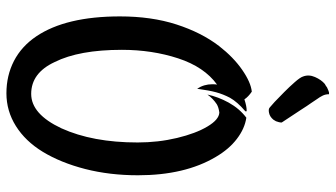

<svg xmlns="http://www.w3.org/2000/svg" viewBox="-238 -698 1020 583"><g transform="rotate(90 271.5 -407.0)"><path d="M90.8 -7.8Q30.3 -97.7 30.3 -261.7Q30.3 -357.4 54.7 -433.1Q79.1 -508.8 120.1 -562.5Q154.3 -606.4 192.4 -632.8Q230.5 -659.2 258.8 -662.1Q274.4 -651.4 282.2 -639.6Q302.7 -646.5 316.4 -646.5Q318.4 -646.5 318.8 -645Q319.3 -643.6 317.4 -641.6Q290 -618.2 277.3 -595.7Q266.6 -575.2 260.7 -553.7Q254.9 -532.2 250 -496.1Q236.3 -516.6 236.3 -542Q236.3 -551.8 237.3 -556.6Q183.6 -517.6 157.7 -438.5Q131.8 -359.4 131.8 -267.6Q131.8 -137.7 168.9 -63.5Q202.1 7.8 265.6 7.8Q327.1 7.8 370.1 -84Q413.1 -178.7 413.1 -315.4Q413.1 -377.9 399.4 -435.1Q385.7 -492.2 364.7 -527.3Q343.8 -562.5 322.3 -563.5Q306.6 -561.5 296.9 -555.7Q279.3 -543.9 267.6 -527.3Q274.4 -559.6 292 -591.8Q310.5 -625 337.9 -645.5Q371.1 -640.6 402.3 -616.7Q433.6 -592.8 457 -552.7Q512.7 -459 512.7 -316.4Q512.7 -230.5 493.7 -156.2Q474.6 -82 441.4 -27.3Q409.2 25.4 363.3 54.2Q317.4 83 263.7 83Q210 83 165.5 60.1Q121.1 37.1 90.8 -7.8ZM246.1 -890.6Q251 -892.6 256.3 -895Q261.7 -897.5 266.6 -896.5Q266.6 -885.7 271 -877Q275.4 -868.2 281.2 -860.4L293 -842.8Q300.8 -832 314.5 -810.5Q328.1 -789.1 352.5 -752.9Q352.5 -745.1 348.6 -735.4Q346.7 -731.4 343.8 -727.5Q335 -716.8 323.2 -714.4Q311.5 -711.9 306.6 -716.8Q303.7 -718.8 290 -731.4Q276.4 -744.1 260.3 -760.3Q244.1 -776.4 230 -792.5Q215.8 -808.6 212.9 -817.4Q206.1 -835 214.4 -854Q222.7 -873 235.4 -883.8Q241.2 -886.7 246.1 -890.6Z"/></g></svg>

Font: BKP Parklife Display
Style: Regular
Weight: 400
Designer: Font Diner, Inc.; LA MECHKY PLUS GmbH
Foundry: Font Diner, Inc.; LA MECHKY PLUS GmbH
Version: Version 1.007